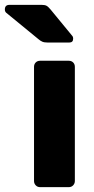

<svg xmlns="http://www.w3.org/2000/svg" viewBox="-81 -770 387 790"><path d="M84 0Q73 0 66 -7.5Q59 -15 59 -25V-495Q59 -506 66 -513Q73 -520 84 -520H202Q213 -520 220 -513Q227 -506 227 -495V-25Q227 -15 220 -7.5Q213 0 202 0ZM115 -595Q101 -595 93 -598.5Q85 -602 77 -609L-56 -718Q-61 -723 -61 -731Q-61 -750 -42 -750H90Q103 -750 110 -746.5Q117 -743 127 -731L215 -624Q220 -619 220 -611Q220 -595 204 -595Z"/></svg>

Font: DVN-Rubik
Style: Bold
Weight: 700
Designer: Hubert and Fischer
Foundry: Hubert & Fischer
Version: Version 2.102